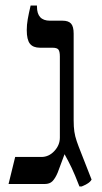

<svg xmlns="http://www.w3.org/2000/svg" viewBox="-20 -667 369 696"><path d="M268 9Q251 -35 239.5 -59Q228 -83 214 -108L189 -41Q180 -20 170 -10Q160 0 142 0H11L35 -98H130Q157 -98 177 -119.5Q197 -141 197 -168V-462Q197 -480 192 -487Q187 -494 170 -494H125Q100 -494 88.5 -508.5Q77 -523 77 -558Q77 -577 80.5 -597Q84 -617 91 -647H114V-643Q114 -592 161 -592H207Q228 -592 237.5 -581.5Q247 -571 247 -545V-231Q247 -207 249.5 -190Q252 -173 258 -155.5Q264 -138 274 -113L312 -16Q307 -7 295.5 -0.5Q284 6 276 9Z"/></svg>

Font: Noto Serif Hebrew SemiCondensed
Style: Regular
Weight: 400
Width: 4
Designer: Monotype Design Team
Foundry: Monotype Imaging Inc.
Version: Version 2.004; ttfautohint (v1.8.4.7-5d5b)